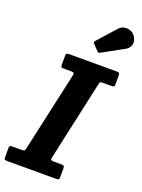

<svg xmlns="http://www.w3.org/2000/svg" viewBox="-222 -1103 873 1184"><g transform="rotate(20 214.5 -511.0)"><path d="M-37 -19.5V-78Q-37 -89.5 -32.8 -92.2Q-28.5 -95 -17.5 -95H42Q57.5 -95 61.2 -98.5Q65 -102 68 -116L182.5 -632.5Q186 -647 182 -651Q178 -655 161 -655H115Q102.5 -655 99.5 -658.5Q96.5 -662 96.5 -674.5V-729.5Q96.5 -742.5 99.8 -746.2Q103 -750 115.5 -750H429.5Q442 -750 445.5 -746Q449 -742 449 -729.5V-675Q449 -661.5 445 -658.2Q441 -655 427.5 -655H371Q356 -655 354 -650.8Q352 -646.5 349 -634L235.5 -116Q232 -101 236.8 -98Q241.5 -95 259.5 -95H302Q316.5 -95 320.5 -91.2Q324.5 -87.5 324.5 -73.5V-22Q324.5 -8 321 -4Q317.5 0 304 0H-16Q-29 0 -33 -3.2Q-37 -6.5 -37 -19.5ZM450 -995Q470.5 -967 465 -941Q459.5 -915 434 -901L293 -823.5Q283 -817.5 275.5 -825.5L239 -863.5Q230.5 -872.5 239 -880.5L346.5 -1000.5Q360 -1016 380 -1020Q400 -1024 419.2 -1017.5Q438.5 -1011 450 -995Z"/></g></svg>

Font: Besley* Narrow
Style: Bold Italic
Weight: 700
Width: 4
Italic angle: -13°
Designer: Owen Earl
Foundry: indestructible type*
Version: Version 3.000; ttfautohint (v1.8.3)